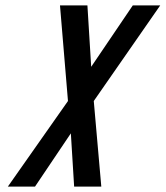

<svg xmlns="http://www.w3.org/2000/svg" viewBox="-20 -687 610 707"><path d="M301.9 -667H200.9L230.3 -315L9 0H109L240.9 -196L253 0H353L325.3 -315L569.9 -667H468.9L315.8 -441Z"/></svg>

Font: Din Kursivschrift
Style: Condensed Italic Polish
Weight: 400
Version: Version 1.07